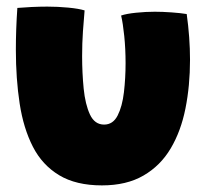

<svg xmlns="http://www.w3.org/2000/svg" viewBox="-20 -529 629 581"><path d="M346.5 -482Q362.5 -487.5 391.8 -490.5Q421 -493.5 448.5 -493.5Q471.5 -493.5 499.2 -491.5Q527 -489.5 545 -486.5Q555 -415 555 -348Q555 -269.5 541.2 -200.8Q527.5 -132 496.5 -79.8Q465.5 -27.5 414.2 2.2Q363 32 288.5 32Q210 32 159 1.2Q108 -29.5 79.5 -85Q51 -140.5 39.5 -215.5Q28 -290.5 28 -378.5Q28 -440 32.5 -505Q49 -506.5 75.2 -507.8Q101.5 -509 123 -509Q154.5 -509 186.2 -506Q218 -503 236 -497.5Q233.5 -470.5 231 -434.2Q228.5 -398 228.5 -359.5Q228.5 -308.5 233.2 -260.8Q238 -213 252.2 -182.5Q266.5 -152 295 -152Q322 -152 336 -179.5Q350 -207 355 -249.8Q360 -292.5 360 -338Q360 -381 356 -420Q352 -459 346.5 -482Z"/></svg>

Font: Grandstander Black
Style: Regular
Weight: 900
Designer: Tyler Finck
Foundry: Etcetera Type Co
Version: Version 1.200; ttfautohint (v1.8.3)